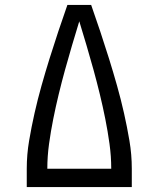

<svg xmlns="http://www.w3.org/2000/svg" viewBox="-20 -755 640 775"><path d="M88 0V-74Q88 -131 97.5 -187Q107 -243 119.5 -298.5Q132 -354 147.5 -409Q163 -464 180 -518.5Q197 -573 215 -627Q233 -681 252 -735H348Q367 -681 385 -627Q403 -573 420 -518.5Q437 -464 452.5 -409Q468 -354 480.5 -298.5Q493 -243 502.5 -187Q512 -131 512 -74V0ZM171 -74H429Q429 -124 422 -174.5Q415 -225 405 -275Q395 -325 383 -374.5Q371 -424 357.5 -473Q344 -522 329.5 -571Q315 -620 300 -669Q285 -620 270.5 -571Q256 -522 242.5 -473Q229 -424 217 -374.5Q205 -325 195 -275Q185 -225 178 -174.5Q171 -124 171 -74Z"/></svg>

Font: Bmono
Style: Regular
Weight: 400
Monospace: yes
Designer: Belleve Invis
Foundry: Belleve Invis
Version: Version 11.2.2; ttfautohint (v1.8.2)